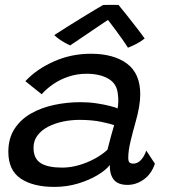

<svg xmlns="http://www.w3.org/2000/svg" viewBox="-20 -750 688 781"><path d="M201.1 10.3Q114.9 10.3 64.4 -23.5Q13.9 -57.4 13.9 -132.5Q13.9 -186.8 38.7 -225.3Q63.4 -263.8 105.5 -287.9Q147.6 -312 200.1 -323.2Q252.6 -334.4 308.1 -334.4Q341.2 -334.4 373.1 -329.6Q404.9 -324.8 428.2 -318.7Q451.5 -312.7 458.4 -308.9Q460.9 -321.9 461.2 -336.4Q461.6 -351 459.5 -366.5Q455.9 -409.7 420.8 -429.8Q385.6 -450 332.3 -450Q293.9 -450 259.3 -438.5Q224.8 -427.1 196.9 -408Q169.1 -388.9 149.5 -366.6L83.2 -419.8Q128.6 -468.6 199 -500Q269.3 -531.4 349.9 -531.4Q441.8 -531.4 496.2 -491.5Q550.5 -451.6 550.5 -366.1Q550.5 -342.1 545.5 -313.8Q540.6 -285.5 532.2 -256.1Q520.9 -216.2 511.3 -176.6Q501.7 -137 501.7 -108.2Q501.7 -93.4 507.1 -88.9Q512.6 -84.4 522.6 -84.4Q538.8 -84.4 552.5 -98.3Q566.2 -112.1 575.1 -137.4L610.1 -84.1Q595.9 -42 564.9 -20Q534 2.1 498.4 2.1Q461.4 2.1 443.9 -18Q426.4 -38.1 426.4 -78.9Q411.7 -58.8 377.5 -38.1Q343.3 -17.4 297.5 -3.5Q251.8 10.3 201.1 10.3ZM233.4 -68.2Q265.8 -68.2 299.6 -77.8Q333.4 -87.4 364.1 -103.8Q394.8 -120.3 417.1 -140.9Q424.9 -171.8 431.4 -195.8Q437.8 -219.9 444.3 -241Q431.3 -245.9 392.8 -254.2Q354.4 -262.4 303 -262.4Q270 -262.4 237.1 -255.7Q204.1 -248.9 176.7 -235Q149.3 -221.1 132.9 -199.6Q116.4 -178.2 116.4 -149.1Q116.4 -104.9 145.6 -86.5Q174.7 -68.2 233.4 -68.2ZM462.2 -729.8Q477.4 -711.5 496.6 -687.2Q515.8 -662.9 535 -638.2Q554.2 -613.6 568.4 -593.4Q553.3 -580.9 534.5 -571.3Q515.8 -561.8 500.4 -555.9Q491.7 -570.2 478.5 -588.8Q465.4 -607.4 451.9 -625.7Q438.4 -643.9 428.2 -657.2Q418.1 -670.5 415.3 -673.7H426.2Q420.8 -670.1 401.8 -657.4Q382.8 -644.7 357.5 -627.5Q332.1 -610.3 307.5 -593.6Q282.8 -576.8 265.5 -565.4Q258.1 -568.4 245 -575.6Q231.9 -582.8 219.5 -591.6Q207.2 -600.4 200.9 -607.4Q227.1 -624.4 257.2 -643.3Q287.3 -662.2 316.1 -679.8Q344.8 -697.4 367.1 -710.8Q389.3 -724.1 399.5 -729.7Q405.6 -729.9 417.7 -730.1Q429.7 -730.2 442.3 -730.2Q455 -730.1 462.2 -729.8Z"/></svg>

Font: Grandstander Thin
Style: Italic
Weight: 100
Italic angle: -15°
Designer: Tyler Finck
Foundry: Etcetera Type Co
Version: Version 1.200